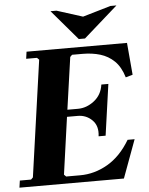

<svg xmlns="http://www.w3.org/2000/svg" viewBox="-61 -907 738 954"><g transform="rotate(-5 308.0 -430.0)"><path d="M553 -190H588L518 0H-3L2 -35H58L68 -45L150 -625L140 -635H86L91 -670H592L606 -510L571 -500Q555 -553 525 -582Q495 -611 455 -623Q415 -635 367 -635H315L305 -625L268 -365H321Q364 -365 402 -394.5Q440 -424 447 -475H482L446 -220H411Q418 -271 388.5 -300.5Q359 -330 316 -330H263L223 -45L233 -35H303Q375 -35 440.5 -73Q506 -111 553 -190ZM526 -860H556L386 -710H355L227 -860H257L386 -819Z"/></g></svg>

Font: Brygada 1918
Style: Italic
Weight: 400
Italic angle: -8°
Designer: Mateusz Machalski | Borys Kosmynka | Przemek Hoffer
Foundry: NIEPODLEGLA 2018
Version: Version 3.006